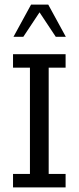

<svg xmlns="http://www.w3.org/2000/svg" viewBox="-20 -820 344 840"><path d="M37 0V-59H111V-524H37V-583H267V-524H193V-59H267V0ZM39 -659 116 -800H191L268 -659H224L153 -766L82 -659Z"/></svg>

Font: Rokkitt
Style: Regular
Weight: 400
Designer: Vernon Adams
Foundry: Vernon Adams
Version: Version 3.103